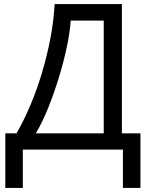

<svg xmlns="http://www.w3.org/2000/svg" viewBox="-20 -734 731 942"><path d="M578 -714V-80H669V188H583V0H92V188H6V-80H61Q97 -142 129.5 -219Q162 -296 187 -380.5Q212 -465 228 -550Q244 -635 248 -714ZM327 -633Q323 -575 307.5 -502Q292 -429 268.5 -352.5Q245 -276 216.5 -205Q188 -134 156 -80H489V-633Z"/></svg>

Font: Noto Sans
Style: Regular
Weight: 400
Designer: Monotype Design Team
Foundry: Monotype Imaging Inc.
Version: Version 2.007